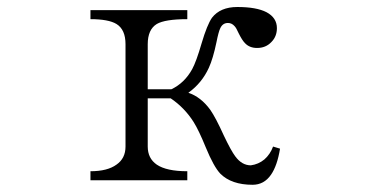

<svg xmlns="http://www.w3.org/2000/svg" viewBox="-20 -506 1040 540"><path d="M234.4 -24.4V1H506.8V-24.4Q448.2 -24.4 420.9 -43Q395.5 -60.5 395.5 -93.8V-229.5H460Q499 -203.1 524.4 -163.1Q539.1 -139.6 558.6 -91.8Q581.1 -37.1 599.6 -17.6Q630.9 13.7 690.4 13.7Q722.7 13.7 742.2 -14.6Q759.8 -40 767.6 -87.9L748 -93.8Q740.2 -72.3 723.6 -57.6Q707 -43.9 685.5 -41Q660.2 -41 641.6 -66.4Q629.9 -82 609.4 -125Q586.9 -174.8 571.3 -197.3Q544.9 -233.4 509.8 -245.1Q547.9 -272.5 567.4 -315.4Q579.1 -340.8 588.9 -387.7Q594.7 -417 599.6 -426.8Q606.4 -441.4 621.1 -441.4Q631.8 -441.4 639.6 -432.6Q644.5 -427.7 651.4 -412.1Q661.1 -392.6 668.9 -384.8Q681.6 -371.1 703.1 -371.1Q727.5 -371.1 743.2 -387.7Q758.8 -403.3 758.8 -426.8Q758.8 -456.1 729.5 -471.7Q701.2 -486.3 647.5 -486.3Q599.6 -486.3 576.2 -456.1Q562.5 -436.5 546.9 -383.8Q532.2 -333 520.5 -311.5Q499 -272.5 461.9 -254.9H395.5V-381.8Q395.5 -422.9 420.9 -438.5Q444.3 -452.1 506.8 -452.1V-477.5H234.4V-452.1Q285.2 -452.1 307.6 -438.5Q333 -422.9 333 -381.8V-93.8Q333 -60.5 307.6 -43Q282.2 -24.4 234.4 -24.4Z"/></svg>

Font: BatangChe
Style: Regular
Weight: 400
Monospace: yes
Version: Version 2.21